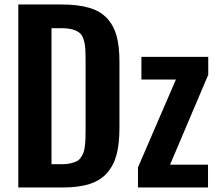

<svg xmlns="http://www.w3.org/2000/svg" viewBox="-20 -830 968 850"><path d="M61 0V-810.1H252Q325.7 -810.1 375.2 -795.4Q424.8 -780.8 454.3 -748.5Q483.9 -716.3 496.3 -670.7Q508.8 -625 508.8 -558.1V-263.2Q508.8 -194.3 496.3 -146.5Q483.9 -98.6 454.6 -64.9Q425.3 -31.2 377 -15.6Q328.6 0 257.8 0ZM208 -103H253.9Q275.4 -103 291.5 -106.7Q307.6 -110.4 318.8 -115.7Q330.1 -121.1 337.6 -132.3Q345.2 -143.6 349.4 -154.1Q353.5 -164.6 355.7 -183.3Q357.9 -202.1 358.4 -217.3Q358.9 -232.4 358.9 -257.8V-567.9Q358.9 -600.1 357.2 -619.9Q355.5 -639.6 349.4 -657.7Q343.3 -675.8 331.5 -685.1Q319.8 -694.3 300.5 -699.7Q281.2 -705.1 252 -705.1H208ZM590.8 0V-88.9L758.8 -478H606V-578.1H901.9V-499L732.9 -101.1H900.9V0Z"/></svg>

Font: Oswald Medium
Style: Regular
Weight: 500
Designer: Vernon Adams
Foundry: Vernon Adams
Version: Version 4.103